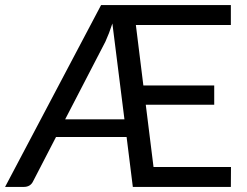

<svg xmlns="http://www.w3.org/2000/svg" viewBox="-23 -736 974 756"><path d="M886 0H500L475.5 -196.5H197.5L107.5 -22.5Q97 0 70.5 0H-3L375 -716H886V-637.5H512L541.5 -399.5H820.5V-323.5H551L581.5 -78.5H886.5ZM467 -266 419.5 -643.5Q406.5 -603.5 392 -572L233.5 -266Z"/></svg>

Font: Verano Sans
Style: Regular
Weight: 400
Designer: Lukasz Dziedzic with Adam Twardoch and Botio Nikoltchev
Foundry: tyPoland Lukasz Dziedzic
Version: Version 3.001;December 28, 2019;FontCreator 12.0.0.2547 64-b